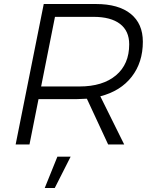

<svg xmlns="http://www.w3.org/2000/svg" viewBox="-20 -720 764 957"><path d="M480 -240 599 0H519L413 -228Q381 -226 364 -226H172L127 0H58L198 -700H458Q571 -700 631.5 -651Q692 -602 692 -512Q692 -409 636.5 -337.5Q581 -266 480 -240ZM624 -499Q624 -566 578 -601Q532 -636 446 -636H254L185 -289H376Q492 -289 558 -344.5Q624 -400 624 -499ZM266 61H332L253 217H203Z"/></svg>

Font: Gontserrat Light
Style: Italic
Weight: 300
Italic angle: -11.3°
Designer: Julieta Ulanovsky
Foundry: Julieta Ulanovsky
Version: Version 6.001